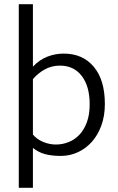

<svg xmlns="http://www.w3.org/2000/svg" viewBox="-20 -730 557 910"><path d="M477 -237Q477 -181 460.5 -135.5Q444 -90 415.5 -58Q387 -26 349 -8.5Q311 9 268 9Q225 9 193.5 0.5Q162 -8 136 -29V160H69V-710H136V-414Q167 -447 204.5 -461.5Q242 -476 282 -476Q372 -476 424.5 -413.5Q477 -351 477 -237ZM405 -236Q405 -321 367.5 -370Q330 -419 264 -419Q226 -419 194 -402Q162 -385 136 -355V-92Q156 -69 185.5 -57Q215 -45 245 -45Q276 -45 305 -56.5Q334 -68 356 -91Q378 -114 391.5 -150Q405 -186 405 -236Z"/></svg>

Font: Mukta Malar Light
Style: Regular
Weight: 300
Designer: Aadarsh Rajan, Girish Dalvi, Yashodeep Gholap
Foundry: Ek Type
Version: Version 2.538;PS 1.000;hotconv 16.6.51;makeotf.lib2.5.65220;